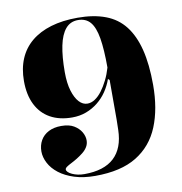

<svg xmlns="http://www.w3.org/2000/svg" viewBox="-82 -800 846 892"><g transform="rotate(-10 341.0 -354.0)"><path d="M296 15Q241 15 198.5 1.5Q156 -12 127 -34.5Q98 -57 83.5 -85Q69 -113 69 -140Q69 -169 82 -192Q95 -215 120 -228Q145 -241 180 -241Q217 -241 239.5 -227.5Q262 -214 273.5 -194.5Q285 -175 285 -155Q285 -138 276.5 -124Q268 -110 254 -99Q240 -88 225.5 -79Q211 -70 197 -63Q183 -56 174.5 -50Q166 -44 166 -38Q166 -32 172.5 -25.5Q179 -19 191 -13.5Q203 -8 217.5 -5Q232 -2 248 -2Q341 -2 388.5 -46.5Q436 -91 438 -177Q439 -194 439 -224Q439 -254 439 -289.5Q439 -325 439 -357.5Q439 -390 439 -412L432 -418Q421 -387 403 -360.5Q385 -334 360 -314Q335 -294 304.5 -282.5Q274 -271 238 -271Q178 -271 135 -295Q92 -319 69 -365Q46 -411 46 -476Q46 -535 65.5 -581Q85 -627 123 -658.5Q161 -690 216 -706.5Q271 -723 342 -723Q418 -723 473.5 -702Q529 -681 564 -636Q599 -591 616.5 -521.5Q634 -452 634 -355Q634 -242 600 -159Q566 -76 492 -30.5Q418 15 296 15ZM319 -322Q337 -322 354.5 -333.5Q372 -345 387.5 -365.5Q403 -386 416.5 -413Q430 -440 439 -471Q439 -557 430 -610Q421 -663 400 -687.5Q379 -712 342 -712Q306 -712 283.5 -685.5Q261 -659 250.5 -608Q240 -557 240 -484Q240 -432 251 -396Q262 -360 279.5 -341Q297 -322 319 -322Z"/></g></svg>

Font: Kalnia SemiBold
Style: Regular
Weight: 600
Designer: Frida Medrano
Foundry: Frida Medrano
Version: Version 1.105